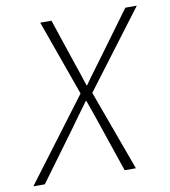

<svg xmlns="http://www.w3.org/2000/svg" viewBox="-112 -725 701 791"><g transform="rotate(-10 238.5 -329.5)"><path d="M-36 0 222 -343 109 -659H156L223 -459Q231 -437 237.5 -416.5Q244 -396 252 -372H255Q272 -397 289 -419.5Q306 -442 322 -464L465 -659H513L270 -337L393 0H346L275 -209Q267 -233 258 -258.5Q249 -284 240 -309H238Q217 -281 198 -254.5Q179 -228 161 -203L12 0Z"/></g></svg>

Font: Source Sans 3 ExtraLight Light
Style: Italic
Weight: 300
Italic angle: -11°
Version: Version 3.052;hotconv 1.1.0;makeotfexe 2.6.0